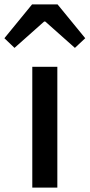

<svg xmlns="http://www.w3.org/2000/svg" viewBox="-60 -854 408 874"><path d="M87 0H201V-550H87ZM-40 -680 6 -636 141 -756H146L281 -636L328 -680L202 -834H86Z"/></svg>

Font: Noto Sans T Chinese Medium
Style: Regular
Weight: 500
Designer: Ryoko NISHIZUKA (kana & ideographs); Paul D. Hunt (Latin, Greek & Cyrillic); Wenlong ZHANG (bopomofo); Sandoll Communica
Foundry: Adobe Systems Incorporated
Version: Version 1.000;PS 1;hotconv 1.0.78;makeotf.lib2.5.61930